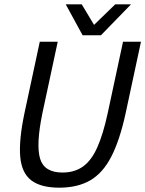

<svg xmlns="http://www.w3.org/2000/svg" viewBox="-20 -860 672 888"><path d="M561 -336Q534 -212 495 -136Q456 -60 397.5 -26Q339 8 254 8Q169 8 124.5 -26Q80 -60 73.5 -136Q67 -212 93 -336L164 -667H247L176 -336Q146 -190 165.5 -126Q185 -62 269 -62Q325 -62 364 -90Q403 -118 430 -178.5Q457 -239 478 -336L549 -667H632ZM586 -840 447 -697H362L284 -840H358L415 -745L513 -840Z"/></svg>

Font: Epunda Sans
Style: Italic
Weight: 400
Italic angle: -12.0243°
Designer: Simon Atzbach
Foundry: typofactur
Version: Version 2.204; ttfautohint (v1.8.4.7-5d5b)